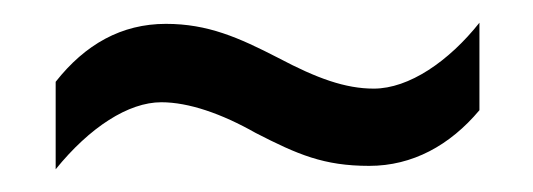

<svg xmlns="http://www.w3.org/2000/svg" viewBox="-20 -488 469 169"><path d="M205 -371C242 -352 265 -342 305 -342C343 -342 376 -360 402 -391V-468C375 -434 340 -410 309 -410C284 -410 259 -419 225 -437C190 -455 163 -467 126 -467C87 -467 55 -449 29 -416V-339C59 -376 93 -398 122 -398C146 -398 175 -388 205 -371Z"/></svg>

Font: Noto Sans Tamil UI ExtraCondensed
Style: Regular
Weight: 400
Width: 2
Designer: Jelle Bosma - Monotype Design Team
Foundry: Monotype Imaging Inc.
Version: Version 2.004